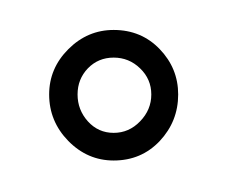

<svg xmlns="http://www.w3.org/2000/svg" viewBox="-20 -708 153 125"><path d="M54 -603.5Q72 -603.5 84 -616.2Q96 -629 96 -646.5Q96 -663.5 84 -676Q72 -688.5 54 -688.5Q37 -688.5 24.5 -676Q12 -663.5 12 -646.5Q12 -629 24.5 -616.2Q37 -603.5 54 -603.5ZM54 -621.5Q44 -621.5 37.2 -629Q30.5 -636.5 30.5 -646.5Q30.5 -656.5 37.2 -663.5Q44 -670.5 54 -670.5Q64 -670.5 71.2 -663.5Q78.5 -656.5 78.5 -646.5Q78.5 -636.5 71.2 -629Q64 -621.5 54 -621.5Z"/></svg>

Font: Anybody ExtraCondensed ExtraLight
Style: Regular
Weight: 250
Width: 2
Version: Version 1.113;gftools[0.9.25]